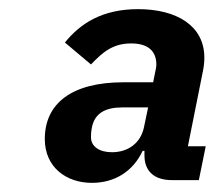

<svg xmlns="http://www.w3.org/2000/svg" viewBox="-20 -724 484 420"><path d="M430 -404H391L424 -569C426 -579 427 -588 427 -598C427 -668 366 -704 282 -704C204 -704 156 -673 122 -631L179 -583C204 -609 226 -629 267 -629C304 -629 322 -612 322 -583C322 -577 321 -574 319 -564L315 -544H250C136 -544 78 -497 78 -420C78 -358 125 -324 181 -324C231 -324 271 -349 292 -394H296V-384C296 -349 318 -330 356 -330H415ZM304 -489 295 -446C288 -411 260 -391 225 -391C198 -391 179 -403 179 -424C179 -427 179 -435 181 -445C187 -476 210 -489 247 -489Z"/></svg>

Font: Braiins Sans
Style: Bold Italic
Weight: 700
Italic angle: -11.31°
Designer: Mike Abbink, Paul van der Laan, Pieter van Rosmalen, Jiri Chlebus, Lubos Buracinsky
Foundry: Bold Monday, Sudetype
Version: Version 1.000;hotconv 1.0.109;makeotfexe 2.5.65596